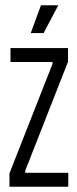

<svg xmlns="http://www.w3.org/2000/svg" viewBox="-20 -711 295 731"><path d="M16 0V-51L180 -468V-475H20V-528H239V-476L76 -61V-53H240V0ZM146 -585H97L136 -691H202Z"/></svg>

Font: Bricolage Grotesque 72pt Condensed ExtraLight
Style: Regular
Weight: 250
Width: 3
Designer: Mathieu Triay
Foundry: Atelier Triay
Version: Version 1.001;gftools[0.9.33.dev8+g029e19f]